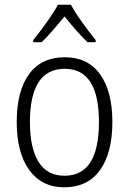

<svg xmlns="http://www.w3.org/2000/svg" viewBox="-20 -785 547 815"><path d="M253 10Q157 10 104 -63.5Q51 -137 51 -267Q51 -399 103.5 -470.5Q156 -542 255 -542Q353 -542 405 -469.5Q457 -397 457 -267Q457 -136 404.5 -63Q352 10 253 10ZM254 -39Q400 -39 400 -267Q400 -493 255 -493Q180 -493 143.5 -435.5Q107 -378 107 -267Q107 -157 143.5 -98Q180 -39 254 -39ZM386 -615V-606H351Q315 -640 254 -715Q231 -687 204 -656Q177 -625 157 -606H121V-615Q149 -649 179.5 -692Q210 -735 226 -765H281Q298 -733 330 -688.5Q362 -644 386 -615Z"/></svg>

Font: Noto Sans UI NarrowLight
Style: Regular
Weight: 300
Width: 4
Designer: Monotype Design Team
Foundry: Monotype Imaging Inc.
Version: Version 1.001